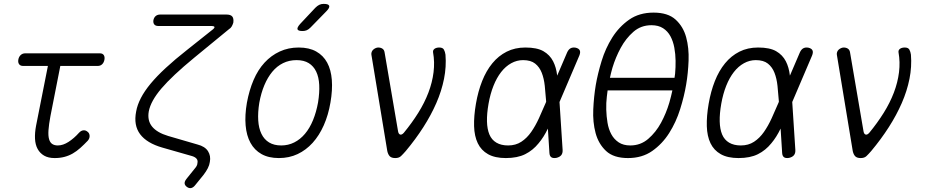

<svg xmlns="http://www.w3.org/2000/svg" viewBox="-20 -805 4840 990"><path d="M495 -530Q509 -530 515 -521Q521 -512 518.5 -497.5Q516 -483 507 -474Q498 -465 484 -465H291L240 -206Q232 -163 230 -134Q228 -105 233 -87.5Q238 -70 249.5 -62.5Q261 -55 278 -55Q305 -55 333.5 -73.5Q362 -92 387 -120Q398 -132 410 -133Q422 -134 431 -126Q441 -119 442 -105.5Q443 -92 433 -80Q413 -59 394 -42Q375 -25 355 -13.5Q335 -2 312 4Q289 10 262 10Q229 10 207.5 -2.5Q186 -15 174 -37Q162 -59 160.5 -89.5Q159 -120 166 -157L227 -465H99Q85 -465 78.5 -474Q72 -483 74.5 -497.5Q77 -512 86.5 -521Q96 -530 110 -530Z M1160 -654 981 -507Q868 -414 812.5 -349Q757 -284 747 -230Q739 -183 764.5 -152Q790 -121 847 -104L998 -60Q1037 -50 1052.5 -25.5Q1068 -1 1062 30Q1060 46 1051.5 62.5Q1043 79 1030 96L987 149Q977 162 966 164.5Q955 167 944 159Q933 151 932 141Q931 131 941 118L982 67Q990 58 994 50.5Q998 43 998 36Q1001 23 994 14Q987 5 971 0L817 -44Q737 -67 702.5 -113Q668 -159 682 -230Q694 -298 756.5 -373.5Q819 -449 945 -548L1072 -649Q1087 -660 1086 -665.5Q1085 -671 1068 -671H796Q782 -671 775.5 -679Q769 -687 771 -701Q774 -715 783 -722.5Q792 -730 806 -730H1148Q1169 -730 1177.5 -720Q1186 -710 1183 -688Q1180 -678 1175 -669Q1170 -660 1160 -654Z M1418 10Q1365 10 1328.5 -10.5Q1292 -31 1271.5 -68.5Q1251 -106 1246.5 -158.5Q1242 -211 1253 -275Q1265 -340 1287.5 -392.5Q1310 -445 1344 -482Q1378 -519 1422.5 -539.5Q1467 -560 1520 -560Q1574 -560 1610.5 -539.5Q1647 -519 1667 -482Q1687 -445 1691 -393Q1695 -341 1684 -277Q1673 -212 1649.5 -159Q1626 -106 1592 -68.5Q1558 -31 1514.5 -10.5Q1471 10 1418 10ZM1430 -55Q1466 -55 1497 -70.5Q1528 -86 1552.5 -115Q1577 -144 1594 -185.5Q1611 -227 1620 -277Q1628 -327 1626 -367Q1624 -407 1610.5 -435.5Q1597 -464 1572 -479.5Q1547 -495 1509 -495Q1471 -495 1439.5 -479.5Q1408 -464 1384 -435Q1360 -406 1343 -365.5Q1326 -325 1317 -275Q1309 -225 1311.5 -184.5Q1314 -144 1328 -115Q1342 -86 1367.5 -70.5Q1393 -55 1430 -55ZM1581 -663Q1571 -653 1561.5 -649Q1552 -645 1540 -645Q1517 -645 1514 -654Q1511 -663 1528 -682L1606 -765Q1616 -775 1626 -780Q1636 -785 1649 -785Q1674 -785 1677.5 -775Q1681 -765 1662 -746Z M1977 -26 1895 -523Q1894 -530 1896.5 -537Q1899 -544 1904.5 -549Q1910 -554 1917 -557Q1924 -560 1930 -560Q1943 -560 1952 -554Q1961 -548 1963 -535L2032 -131Q2034 -115 2042.5 -111.5Q2051 -108 2062 -120Q2104 -171 2136.5 -223Q2169 -275 2189 -327.5Q2209 -380 2215.5 -432.5Q2222 -485 2213 -535Q2212 -542 2214.5 -546.5Q2217 -551 2221.5 -554Q2226 -557 2232 -558.5Q2238 -560 2245 -560Q2263 -560 2269 -549Q2275 -538 2277 -523Q2282 -461 2269.5 -398.5Q2257 -336 2230 -274Q2203 -212 2163 -149.5Q2123 -87 2072 -26Q2058 -10 2047.5 0Q2037 10 2018 10Q1999 10 1990 1Q1981 -8 1977 -26Z M2881 -32Q2882 -15 2874 -5Q2866 5 2849 9Q2832 12 2823 6Q2814 0 2813 -16L2805 -142Q2784 -98 2757 -66Q2728 -30 2688 -10Q2648 10 2588 10Q2532 10 2496.5 -10Q2461 -30 2443.5 -66.5Q2426 -103 2424.5 -154.5Q2423 -206 2434 -270Q2445 -334 2466 -387Q2487 -440 2518.5 -478.5Q2550 -517 2592.5 -538.5Q2635 -560 2689 -560Q2749 -560 2782 -541Q2815 -522 2832 -489Q2848 -458 2853 -415L2904 -534Q2911 -550 2922 -556Q2933 -562 2949 -559Q2965 -555 2969.5 -545Q2974 -535 2967 -518L2865 -279ZM2796 -280V-283Q2793 -324 2789 -362Q2785 -400 2773.5 -429.5Q2762 -459 2739.5 -477Q2717 -495 2677 -495Q2645 -495 2616 -479Q2587 -463 2564 -433.5Q2541 -404 2524.5 -362.5Q2508 -321 2499 -270Q2490 -219 2491 -179Q2492 -139 2503.5 -111.5Q2515 -84 2539.5 -69.5Q2564 -55 2600 -55Q2639 -55 2668 -74Q2697 -93 2719 -124.5Q2741 -156 2759 -195.5Q2777 -235 2794 -275Z M3218 10Q3144 10 3105 -26.5Q3066 -63 3051 -119Q3036 -175 3039 -241Q3042 -307 3052 -367Q3062 -425 3082 -490.5Q3102 -556 3137 -611.5Q3172 -667 3224 -703.5Q3276 -740 3350 -740Q3424 -740 3463.5 -704Q3503 -668 3518 -613Q3533 -558 3530.5 -492.5Q3528 -427 3518 -369Q3508 -309 3487 -242Q3466 -175 3430.5 -119Q3395 -63 3343 -26.5Q3291 10 3218 10ZM3230 -55Q3283 -55 3322.5 -89Q3362 -123 3388.5 -172Q3415 -221 3431 -275Q3441 -310 3447 -339H3113Q3111 -324 3109 -307Q3105 -274 3106 -239.5Q3107 -205 3112.5 -172Q3118 -139 3132 -113Q3146 -87 3170 -71Q3194 -55 3230 -55ZM3458 -404Q3460 -414 3461 -425Q3464 -458 3463.5 -492Q3463 -526 3457 -559Q3451 -592 3437 -618Q3423 -644 3399 -659.5Q3375 -675 3339 -675Q3285 -675 3246 -641Q3207 -607 3180.5 -558Q3154 -509 3138 -456Q3130 -428 3125 -404Z M4081 -32Q4082 -15 4074 -5Q4066 5 4049 9Q4032 12 4023 6Q4014 0 4013 -16L4005 -142Q3984 -98 3957 -66Q3928 -30 3888 -10Q3848 10 3788 10Q3732 10 3696.5 -10Q3661 -30 3643.5 -66.5Q3626 -103 3624.5 -154.5Q3623 -206 3634 -270Q3645 -334 3666 -387Q3687 -440 3718.5 -478.5Q3750 -517 3792.5 -538.5Q3835 -560 3889 -560Q3949 -560 3982 -541Q4015 -522 4032 -489Q4048 -458 4053 -415L4104 -534Q4111 -550 4122 -556Q4133 -562 4149 -559Q4165 -555 4169.5 -545Q4174 -535 4167 -518L4065 -279ZM3996 -280V-283Q3993 -324 3989 -362Q3985 -400 3973.5 -429.5Q3962 -459 3939.5 -477Q3917 -495 3877 -495Q3845 -495 3816 -479Q3787 -463 3764 -433.5Q3741 -404 3724.5 -362.5Q3708 -321 3699 -270Q3690 -219 3691 -179Q3692 -139 3703.5 -111.5Q3715 -84 3739.5 -69.5Q3764 -55 3800 -55Q3839 -55 3868 -74Q3897 -93 3919 -124.5Q3941 -156 3959 -195.5Q3977 -235 3994 -275Z M4377 -26 4295 -523Q4294 -530 4296.5 -537Q4299 -544 4304.5 -549Q4310 -554 4317 -557Q4324 -560 4330 -560Q4343 -560 4352 -554Q4361 -548 4363 -535L4432 -131Q4434 -115 4442.5 -111.5Q4451 -108 4462 -120Q4504 -171 4536.5 -223Q4569 -275 4589 -327.5Q4609 -380 4615.5 -432.5Q4622 -485 4613 -535Q4612 -542 4614.5 -546.5Q4617 -551 4621.5 -554Q4626 -557 4632 -558.5Q4638 -560 4645 -560Q4663 -560 4669 -549Q4675 -538 4677 -523Q4682 -461 4669.5 -398.5Q4657 -336 4630 -274Q4603 -212 4563 -149.5Q4523 -87 4472 -26Q4458 -10 4447.5 0Q4437 10 4418 10Q4399 10 4390 1Q4381 -8 4377 -26Z"/></svg>

Font: Maple Mono ExtraLight
Style: Italic
Weight: 275
Italic angle: -10°
Monospace: yes
Designer: subframe7536
Version: Version 7.000